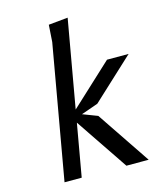

<svg xmlns="http://www.w3.org/2000/svg" viewBox="-119 -897 826 983"><g transform="rotate(-15 293.5 -405.0)"><path d="M100 0 225 -710 231 -800 333.5 -810 251.5 -345 472.5 -550H587L366 -345L276.5 -313.5L355 -283.5L546 0H428L240 -278.5L191 0Z"/></g></svg>

Font: B612
Style: Italic
Weight: 400
Italic angle: -10°
Designer: Nicolas Chauveau, Thomas Paillot, Jonathan Favre-Lamarine, Jean-Luc Vinot
Foundry: AIRBUS
Version: Version 1.008